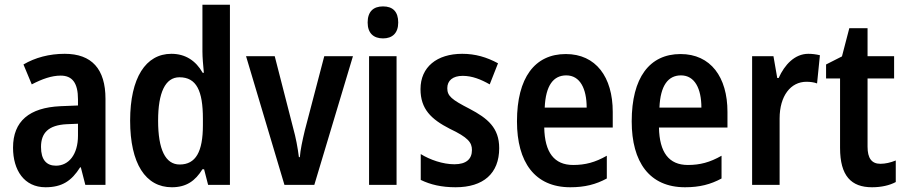

<svg xmlns="http://www.w3.org/2000/svg" viewBox="-20 -780 3819 810"><path d="M253 -553C188 -553 128 -537 79 -508L114 -424C158 -447 198 -461 236 -461C285 -461 309 -430 309 -361V-335L235 -332C104 -326 35 -269 35 -157C35 -62 82 10 172 10C242 10 282 -17 318 -74H321L340 0H425V-363C425 -489 367 -553 253 -553ZM261 -256 309 -258V-208C309 -128 270 -81 216 -81C176 -81 153 -106 153 -160C153 -219 184 -252 261 -256Z M705 10C766 10 804 -17 834 -66H841L858 0H950V-760H834V-563C834 -538 837 -505 840 -473H835C806 -524 762 -553 703 -553C595 -553 529 -452 529 -271C529 -90 594 10 705 10ZM738 -86C678 -86 647 -149 647 -271C647 -389 677 -454 737 -454C809 -454 836 -397 836 -279V-252C836 -140 806 -86 738 -86Z M1180 0H1306L1469 -543H1348L1266 -230C1256 -188 1247 -147 1245 -117H1241C1236 -157 1228 -200 1217 -239L1139 -543H1018Z M1596 -753C1555 -753 1531 -731 1531 -685C1531 -640 1556 -618 1596 -618C1635 -618 1660 -640 1660 -685C1660 -731 1637 -753 1596 -753ZM1653 -543H1537V0H1653Z M2086 -155C2086 -241 2037 -281 1961 -321C1885 -360 1867 -375 1867 -408C1867 -440 1890 -460 1932 -460C1972 -460 2009 -445 2046 -424L2081 -513C2033 -539 1985 -553 1930 -553C1823 -553 1754 -497 1754 -404C1754 -320 1799 -277 1877 -237C1955 -200 1971 -179 1971 -147C1971 -109 1947 -87 1897 -87C1848 -87 1794 -106 1755 -130V-21C1796 -1 1843 10 1902 10C2019 10 2086 -48 2086 -155Z M2367 -552C2236 -552 2161 -452 2161 -268C2161 -96 2236 10 2386 10C2447 10 2494 -2 2540 -27V-123C2491 -95 2449 -84 2398 -84C2318 -84 2278 -137 2276 -242H2565V-308C2565 -455 2494 -552 2367 -552ZM2369 -462C2427 -462 2455 -406 2455 -326H2278C2282 -420 2315 -462 2369 -462Z M2851 -552C2720 -552 2645 -452 2645 -268C2645 -96 2720 10 2870 10C2931 10 2978 -2 3024 -27V-123C2975 -95 2933 -84 2882 -84C2802 -84 2762 -137 2760 -242H3049V-308C3049 -455 2978 -552 2851 -552ZM2853 -462C2911 -462 2939 -406 2939 -326H2762C2766 -420 2799 -462 2853 -462Z M3390 -553C3333 -553 3290 -507 3265 -451H3259L3243 -543H3153V0H3269V-280C3269 -376 3316 -435 3382 -435C3398 -435 3414 -433 3427 -428L3439 -547C3422 -551 3406 -553 3390 -553Z M3694 -89C3657 -89 3640 -113 3640 -161V-449H3752V-543H3640V-661H3563L3532 -542L3465 -508V-449H3524V-156C3524 -38 3571 10 3659 10C3698 10 3733 2 3759 -12V-103C3737 -94 3715 -89 3694 -89Z"/></svg>

Font: Noto Sans Armenian Condensed SemiBold
Style: Regular
Weight: 600
Width: 3
Designer: Monotype Design Team
Foundry: Monotype Imaging Inc.
Version: Version 2.008